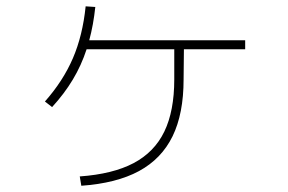

<svg xmlns="http://www.w3.org/2000/svg" viewBox="-20 -600 904 603"><path d="M527.3 -350.6V-445.3H252Q235.4 -394.5 208.7 -350.1Q182.1 -305.7 143.6 -263.7L121.1 -281.2Q178.2 -345.7 209 -417.2Q239.7 -488.8 249 -580.1L279.3 -578.1Q273.4 -522 260.3 -473.6H750V-445.3H557.6L556.6 -350.6Q556.6 -243.2 522 -172.1Q487.3 -101.1 416.5 -62.7Q345.7 -24.4 235.4 -16.6L230.5 -45.9Q334 -53.2 399.4 -87.6Q464.8 -122.1 496.1 -186.8Q527.3 -251.5 527.3 -350.6Z"/></svg>

Font: Pretendard GOV Thin
Style: Regular
Weight: 100
Designer: Base glyphs from Inter by Rasmus Andersson; Hangeul glyphs from Noto Sans CJK(Source Han Sans) by Jang Soo-young and Kan
Foundry: Kil Hyung-jin
Version: Version 1.309